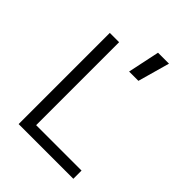

<svg xmlns="http://www.w3.org/2000/svg" viewBox="-233 -947 1066 1066"><g transform="rotate(45 300.0 -414.0)"><path d="M106.5 -716H179.5V-64.5H536V0H106.5ZM373.5 -827.5H459.5L407 -640H334Z"/></g></svg>

Font: JuliaMono Light
Style: Regular
Weight: 300
Monospace: yes
Designer: cormullion
Foundry: corm
Version: Version 0.054; ttfautohint (v1.8.4)